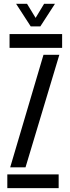

<svg xmlns="http://www.w3.org/2000/svg" viewBox="-20 -977 361 997"><path d="M18 0V-71.5H284.6V0ZM29.6 -728.5V-800H302.6V-728.5ZM32.9 -108 205.8 -692.4H288.1L112.5 -108ZM139.5 -840 63.7 -957.1H120.5L164.9 -884.1L208.9 -957.1H265.3L189.5 -840Z"/></svg>

Font: Big Shoulders Stencil Text Thin
Style: Regular
Weight: 100
Designer: Patric King
Foundry: XO Type Co
Version: Version 2.001